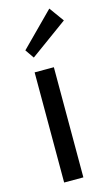

<svg xmlns="http://www.w3.org/2000/svg" viewBox="-115 -777 471 820"><g transform="rotate(-15 120.0 -367.0)"><path d="M240 -669 75 -549 48 -588 193 -734ZM147 0H62V-487H147Z"/></g></svg>

Font: exo2condensed_r
Style: Regular
Weight: 400
Width: 3
Designer: Natanael Gama
Version: Version 1.001;PS 001.001;hotconv 1.0.70;makeotf.lib2.5.58329